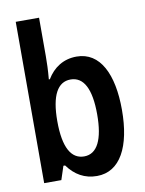

<svg xmlns="http://www.w3.org/2000/svg" viewBox="-86 -822 673 892"><g transform="rotate(-10 250.0 -375.5)"><path d="M299 10C409 10 466 -100 466 -273C466 -441 412 -553 301 -553C238 -553 191 -521 161 -471H156C160 -514 161 -550 161 -580V-761H51V0H132L153 -64H161C196 -16 241 10 299 10ZM256 -90C195 -90 161 -148 161 -273C161 -394 194 -453 255 -453C317 -453 349 -392 349 -272C349 -154 318 -90 256 -90Z"/></g></svg>

Font: Noto Sans Mono ExtraCondensed SemiBold
Style: Regular
Weight: 600
Width: 2
Designer: Monotype Design Team
Foundry: Monotype Imaging Inc.
Version: Version 2.014